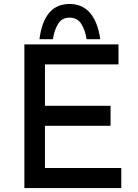

<svg xmlns="http://www.w3.org/2000/svg" viewBox="-20 -949 695 969"><path d="M103 -725H578V-624H207V-415H538V-314H207V-101H592V0H103ZM331 -929Q396 -929 435 -883Q474 -837 486 -751H417Q410 -798 390 -829Q370 -860 331 -860Q293 -860 273.5 -829Q254 -798 247 -751H179Q202 -929 331 -929Z"/></svg>

Font: Reem Kufi Ink
Style: Regular
Weight: 400
Designer: Khaled Hosny
Version: Version 1.7